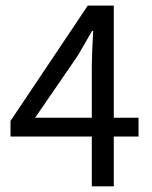

<svg xmlns="http://www.w3.org/2000/svg" viewBox="-20 -658 537 678"><path d="M104 -242.2H304.2V-426.8Q304.2 -463.4 309.1 -548.8H305.2Q296.4 -532.7 278.8 -503.2Q261.2 -473.6 252.9 -459ZM304.2 0V-175.8H17.1V-231L290 -638.2H381.8V-242.2H469.2V-175.8H381.8V0Z"/></svg>

Font: Source Sans Pro
Style: Regular
Weight: 400
Designer: Paul D. Hunt
Foundry: Adobe Systems Incorporated
Version: Version 3.006;hotconv 1.0.111;makeotfexe 2.5.65597